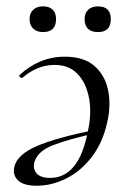

<svg xmlns="http://www.w3.org/2000/svg" viewBox="-20 -580 395 613"><path d="M97 13Q55.4 13 37.7 -4Q20 -21 25.6 -47Q35.2 -87 97.5 -113.6Q159.8 -140.2 282.2 -165.2L284.2 -154.4Q198.4 -135.4 149.3 -116.5Q100.2 -97.6 89.8 -62Q84.4 -42.6 96.3 -27.3Q108.2 -12 140.6 -12Q185 -12 215.3 -48Q245.6 -84 260.4 -160Q273.4 -218.4 264.3 -266.8Q255.2 -315.2 227.6 -344Q200 -372.8 154.2 -372.8Q126 -372.8 99.9 -362Q73.8 -351.2 51.8 -331.8Q48.8 -329.8 44.3 -333.3Q39.8 -336.8 43 -340.8Q72 -368.2 108.5 -383.6Q145 -399 187 -399Q247.6 -399 281.2 -369.7Q314.8 -340.4 324.9 -292.9Q335 -245.4 322.6 -191Q308.2 -124.4 273 -78.8Q237.8 -33.2 191.4 -10.1Q145 13 97 13ZM117.4 -477.6Q98 -477.6 86.2 -488.5Q74.4 -499.4 74.4 -519Q74.4 -538.2 86.2 -549Q98 -559.8 117.4 -559.8Q137.6 -559.8 148.3 -549Q159 -538.2 159 -519Q159 -477.6 117.4 -477.6ZM293 -477.6Q250.2 -477.6 250.2 -519Q250.2 -538.2 261.5 -548.9Q272.8 -559.6 293 -559.6Q333.8 -559.6 333.8 -519Q333.8 -477.6 293 -477.6Z"/></svg>

Font: Cormorant Infant Light
Style: Italic
Weight: 300
Italic angle: -10°
Designer: Christian Thalmann (Catharsis Fonts)
Foundry: Catharsis Fonts
Version: Version 4.001